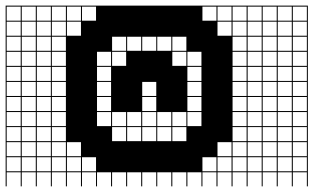

<svg xmlns="http://www.w3.org/2000/svg" viewBox="-236 -611 1115 683"><g transform="rotate(90 321.5 -269.5)"><path d="M539.3 -803.6V-753.6H589.3V-803.6ZM378.6 -700H428.6V-750H378.6ZM271.4 -700H321.4V-750H271.4ZM539.3 -700H589.3V-750H539.3ZM3.6 -700H53.6V-750H3.6ZM217.9 -700H267.9V-750H217.9ZM57.1 -700H107.1V-750H57.1ZM485.7 -700H535.7V-750H485.7ZM325 -700H375V-750H325ZM110.7 -700H160.7V-750H110.7ZM432.1 -700H482.1V-750H432.1ZM164.3 -700H214.3V-750H164.3ZM271.4 -646.4H321.4V-696.4H271.4ZM164.3 -646.4H214.3V-696.4H164.3ZM432.1 -646.4H482.1V-696.4H432.1ZM378.6 -646.4H428.6V-696.4H378.6ZM110.7 -646.4H160.7V-696.4H110.7ZM485.7 -646.4H535.7V-696.4H485.7ZM217.9 -646.4H267.9V-696.4H217.9ZM57.1 -646.4H107.1V-696.4H57.1ZM3.6 -646.4H53.6V-696.4H3.6ZM325 -646.4H375V-696.4H325ZM539.3 -646.4H589.3V-696.4H539.3ZM271.4 -592.9H321.4V-642.9H271.4ZM164.3 -592.9H214.3V-642.9H164.3ZM432.1 -592.9H482.1V-642.9H432.1ZM378.6 -592.9H428.6V-642.9H378.6ZM110.7 -592.9H160.7V-642.9H110.7ZM485.7 -592.9H535.7V-642.9H485.7ZM217.9 -592.9H267.9V-642.9H217.9ZM57.1 -592.9H107.1V-642.9H57.1ZM3.6 -592.9H53.6V-642.9H3.6ZM539.3 -592.9H589.3V-642.9H539.3ZM325 -592.9H375V-642.9H325ZM271.4 -539.3H321.4V-589.3H271.4ZM325 -539.3H375V-589.3H325ZM164.3 -539.3H214.3V-589.3H164.3ZM378.6 -539.3H428.6V-589.3H378.6ZM432.1 -539.3H482.1V-589.3H432.1ZM217.9 -539.3H267.9V-589.3H217.9ZM110.7 -539.3H160.7V-589.3H110.7ZM485.7 -539.3H535.7V-589.3H485.7ZM539.3 -539.3H589.3V-589.3H539.3ZM3.6 -539.3H53.6V-589.3H3.6ZM57.1 -539.3H107.1V-589.3H57.1ZM57.1 -485.7H107.1V-535.7H57.1ZM3.6 -485.7H53.6V-535.7H3.6ZM539.3 -485.7H589.3V-535.7H539.3ZM485.7 -485.7H535.7V-535.7H485.7ZM539.3 -432.1H589.3V-482.1H539.3ZM3.6 -432.1H53.6V-482.1H3.6ZM164.3 -378.6H214.3V-428.6H164.3ZM271.4 -378.6H321.4V-428.6H271.4ZM378.6 -378.6H428.6V-428.6H378.6ZM325 -378.6H375V-428.6H325ZM217.9 -378.6H267.9V-428.6H217.9ZM110.7 -325H160.7V-375H110.7ZM378.6 -325H428.6V-375H378.6ZM164.3 -325H214.3V-375H164.3ZM432.1 -325H482.1V-375H432.1ZM110.7 -271.4H160.7V-321.4H110.7ZM432.1 -271.4H482.1V-321.4H432.1ZM378.6 -271.4H428.6V-321.4H378.6ZM271.4 -217.9H321.4V-267.9H271.4ZM110.7 -217.9H160.7V-267.9H110.7ZM325 -217.9H375V-267.9H325ZM378.6 -217.9H428.6V-267.9H378.6ZM432.1 -217.9H482.1V-267.9H432.1ZM432.1 -164.3H482.1V-214.3H432.1ZM110.7 -164.3H160.7V-214.3H110.7ZM378.6 -164.3H428.6V-214.3H378.6ZM164.3 -110.7H214.3V-160.7H164.3ZM432.1 -110.7H482.1V-160.7H432.1ZM110.7 -110.7H160.7V-160.7H110.7ZM378.6 -110.7H428.6V-160.7H378.6ZM378.6 -57.1H428.6V-107.1H378.6ZM217.9 -57.1H267.9V-107.1H217.9ZM271.4 -57.1H321.4V-107.1H271.4ZM164.3 -57.1H214.3V-107.1H164.3ZM325 -57.1H375V-107.1H325ZM3.6 -3.6H53.6V-53.6H3.6ZM539.3 -3.6H589.3V-53.6H539.3ZM539.3 50H589.3V0H539.3ZM3.6 50H53.6V0H3.6ZM57.1 50H107.1V0H57.1ZM485.7 50H535.7V0H485.7ZM110.7 103.6H160.7V53.6H110.7ZM325 103.6H375V53.6H325ZM271.4 103.6H321.4V53.6H271.4ZM378.6 103.6H428.6V53.6H378.6ZM217.9 103.6H267.9V53.6H217.9ZM3.6 103.6H53.6V53.6H3.6ZM432.1 103.6H482.1V53.6H432.1ZM485.7 103.6H535.7V53.6H485.7ZM57.1 103.6H107.1V53.6H57.1ZM164.3 103.6H214.3V53.6H164.3ZM539.3 103.6H589.3V53.6H539.3ZM110.7 210.7H160.7V160.7H110.7ZM485.7 210.7H535.7V160.7H485.7ZM57.1 210.7H107.1V160.7H57.1ZM164.3 210.7H214.3V160.7H164.3ZM432.1 210.7H482.1V160.7H432.1ZM217.9 210.7H267.9V160.7H217.9ZM3.6 210.7H53.6V160.7H3.6ZM378.6 210.7H428.6V160.7H378.6ZM271.4 210.7H321.4V160.7H271.4ZM539.3 210.7H589.3V160.7H539.3ZM325 210.7H375V160.7H325ZM110.7 264.3H160.7V214.3H110.7ZM485.7 264.3H535.7V214.3H485.7ZM164.3 264.3H214.3V214.3H164.3ZM217.9 264.3H267.9V214.3H217.9ZM57.1 264.3H107.1V214.3H57.1ZM432.1 264.3H482.1V214.3H432.1ZM3.6 264.3H53.6V214.3H3.6ZM271.4 264.3H321.4V214.3H271.4ZM539.3 264.3H589.3V214.3H539.3ZM325 264.3H375V214.3H325ZM378.6 264.3H428.6V214.3H378.6ZM485.7 -803.6V-753.6H535.7V-803.6ZM432.1 -803.6V-753.6H482.1V-803.6ZM378.6 -803.6V-753.6H428.6V-803.6ZM325 -803.6V-753.6H375V-803.6ZM271.4 -803.6V-753.6H321.4V-803.6ZM217.9 -803.6V-753.6H267.9V-803.6ZM164.3 -803.6V-753.6H214.3V-803.6ZM110.7 -803.6V-753.6H160.7V-803.6ZM57.1 -803.6V-753.6H107.1V-803.6ZM3.6 -803.6V-753.6H53.6V-803.6ZM0 107.1V-807.1H642.9V-803.6H592.9V-753.6H642.9V-750H592.9V-700H642.9V-696.4H592.9V-646.4H642.9V-642.9H592.9V-592.9H642.9V-589.3H592.9V-539.3H642.9V-535.7H592.9V-485.7H642.9V-482.1H592.9V-432.1H642.9V-428.6H592.9V-378.6H642.9V-375H592.9V-325H642.9V-321.4H592.9V-271.4H642.9V-267.9H592.9V-217.9H642.9V-214.3H592.9V-164.3H642.9V-160.7H592.9V-110.7H642.9V-107.1H592.9V-57.1H642.9V-53.6H592.9V-3.6H642.9V0H592.9V50H642.9V53.6H592.9V103.6H642.9V107.1H592.9V157.1H642.9V160.7H592.9V210.7H642.9V214.3H592.9V264.3H642.9V267.9H0V107.1H3.6V157.1H53.6V107.1H57.1V157.1H107.1V107.1H110.7V157.1H160.7V107.1H164.3V157.1H214.3V107.1H217.9V157.1H267.9V107.1H271.4V157.1H321.4V107.1H325V157.1H375V107.1H378.6V157.1H428.6V107.1H432.1V157.1H482.1V107.1ZM535.7 157.1V107.1H485.7V157.1ZM589.3 157.1V107.1H539.3V157.1Z"/></g></svg>

Font: Jersey 10 Charted
Style: Regular
Weight: 400
Designer: Sarah Cadigan-Fried
Version: Version 1.000; ttfautohint (v1.8.4.7-5d5b)